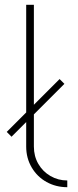

<svg xmlns="http://www.w3.org/2000/svg" viewBox="-20 -770 323 799"><path d="M89 -160V-262L28 -201L8 -221L89 -302V-750H121V-334L228 -441L248 -421L121 -294V-160Q121 -120 139.5 -88Q158 -56 190 -37.5Q222 -19 260 -19V9Q213 9 174 -12.5Q135 -34 112 -73Q89 -112 89 -160Z"/></svg>

Font: Poiret One
Style: Regular
Weight: 400
Designer: Denis Masharov (denis.masharov@gmail.com), Cyreal (Charset Expansion)
Foundry: Denis Masharov
Version: Version 1.101